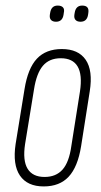

<svg xmlns="http://www.w3.org/2000/svg" viewBox="-20 -663 361 689"><path d="M137 6Q78 6 51.5 -33Q25 -72 36 -146L68 -343Q80 -418 112.5 -452.5Q145 -487 202 -487Q261 -487 287.5 -448.5Q314 -410 302 -335L271 -138Q259 -64 226.5 -29Q194 6 137 6ZM140 -28Q181 -28 204.5 -54.5Q228 -81 236 -139L267 -335Q276 -395 258.5 -424.5Q241 -454 198 -454Q157 -454 134 -427Q111 -400 102 -342L70 -146Q61 -87 79 -57.5Q97 -28 140 -28ZM269 -585Q257 -585 251 -591.5Q245 -598 247 -611L248 -617Q252 -643 275 -643Q288 -643 293.5 -636.5Q299 -630 297 -617L296 -610Q292 -585 269 -585ZM181 -585Q169 -585 163 -591.5Q157 -598 159 -611L160 -617Q164 -643 187 -643Q200 -643 206 -636.5Q212 -630 209 -617L208 -610Q204 -585 181 -585Z"/></svg>

Font: Sofia Sans Extra Condensed ExtraLight
Style: Italic
Weight: 250
Italic angle: -9°
Version: Version 4.100